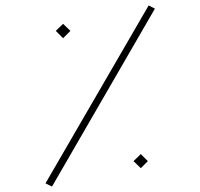

<svg xmlns="http://www.w3.org/2000/svg" viewBox="-20 -686 740 709"><path d="M172 3 148 -9 529 -666 552 -654ZM213 -545 186 -572 213 -598 240 -572ZM500 -65 473 -91 500 -117 526 -91Z"/></svg>

Font: FiraGO Thin
Style: Regular
Weight: 100
Designer: bBox Type
Foundry: bBox Type GmbH
Version: Version 1.001;PS 001.001;hotconv 1.0.88;makeotf.lib2.5.64775